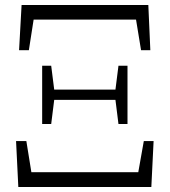

<svg xmlns="http://www.w3.org/2000/svg" viewBox="-20 -745 676 765"><path d="M53 0H583L592 -183H553L531 -59H105L85 -183H44ZM56 -545H95L114 -667H522L542 -545H579L571 -725H66ZM452 -251H488V-483H452L440 -388H196L184 -483H148V-251H184L196 -347H440Z"/></svg>

Font: Noto Serif CJK TC Light
Style: Regular
Weight: 300
Designer: Ryoko NISHIZUKA 西塚涼子 (kana & ideographs); Frank Grießhammer (Latin, Greek & Cyrillic); Wenlong ZHANG 张文龙 (bopomofo); San
Foundry: Adobe
Version: Version 2.001;hotconv 1.1.0;makeotfexe 2.6.0